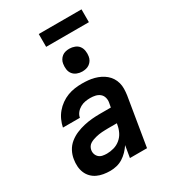

<svg xmlns="http://www.w3.org/2000/svg" viewBox="-222 -1044 1043 1167"><g transform="rotate(-30 300.0 -461.0)"><path d="M201 8Q178 8 154.5 4Q131 0 111 -9.5Q91 -19 75.5 -35Q60 -51 51.5 -72Q43 -93 41.5 -116.5Q40 -140 44 -164Q48 -192 62 -218.5Q76 -245 99.5 -264Q123 -283 150.5 -294.5Q178 -306 206.5 -312.5Q235 -319 263 -321.5Q291 -324 319 -324H396L402 -356Q405 -374 400 -391Q395 -408 382 -418.5Q369 -429 352 -433Q335 -437 316 -437Q299 -437 281 -434Q263 -431 246 -421.5Q229 -412 217 -397Q205 -382 202 -364H83Q88 -389 99 -413.5Q110 -438 127.5 -459Q145 -480 167.5 -496Q190 -512 215 -521.5Q240 -531 265.5 -534.5Q291 -538 316 -538Q338 -538 359.5 -536Q381 -534 401.5 -528.5Q422 -523 440.5 -514Q459 -505 474.5 -492Q490 -479 501 -462Q512 -445 517.5 -424.5Q523 -404 522.5 -382.5Q522 -361 519 -339L463 0H343L357 -83Q344 -63 327 -45.5Q310 -28 290 -15.5Q270 -3 247 2.5Q224 8 202 8Q202 8 202 8Q202 8 202 8ZM236 -93Q260 -93 285 -100Q310 -107 330.5 -124Q351 -141 362.5 -164.5Q374 -188 378 -213L380 -223H319Q308 -223 297 -222.5Q286 -222 275 -221.5Q264 -221 253 -219Q242 -217 231.5 -214.5Q221 -212 210 -208Q199 -204 189 -198Q179 -192 172.5 -182Q166 -172 164 -161Q161 -146 165.5 -132Q170 -118 180.5 -108.5Q191 -99 206 -96Q221 -93 236 -93ZM356 -600Q337 -600 319.5 -607Q302 -614 291 -628Q280 -642 277.5 -661Q275 -680 278 -699Q280 -713 287 -725Q294 -737 305 -745.5Q316 -754 329.5 -757Q343 -760 356 -760Q375 -760 393 -753Q411 -746 421.5 -732Q432 -718 435 -699Q438 -680 435 -661Q433 -647 426 -635Q419 -623 407.5 -614.5Q396 -606 382.5 -603Q369 -600 356 -600ZM240 -840V-930H540V-840Z"/></g></svg>

Font: Iosevka Curly Extended Oblique
Style: Bold
Weight: 700
Width: 7
Italic angle: -9°
Monospace: yes
Designer: Belleve Invis
Foundry: Belleve Invis
Version: Version 11.1.0; ttfautohint (v1.8.3)